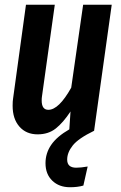

<svg xmlns="http://www.w3.org/2000/svg" viewBox="-20 -549 508 806"><path d="M262 121Q262 155 300 155Q320 155 348 150L330 230Q306 237 274 237Q228 237 199.5 209.5Q171 182 171 136Q171 94 195 59Q219 24 271 -6L276 -81Q245 -34 214 -9.5Q183 15 138 15Q90 15 61.5 -17.5Q33 -50 33 -105Q33 -125 35 -136L89 -529H210L156 -143Q155 -137 155 -127Q155 -88 183 -88Q227 -88 279 -181L329 -529H449L375 0Q309 32 285.5 61.5Q262 91 262 121Z"/></svg>

Font: Fira Sans Extra Condensed Medium
Style: Italic
Weight: 500
Width: 3
Italic angle: -8°
Designer: Carrois Corporate & Edenspiekermann AG
Foundry: Carrois Corporate GbR & Edenspiekermann AG
Version: Version 4.203